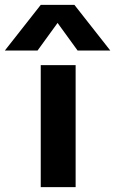

<svg xmlns="http://www.w3.org/2000/svg" viewBox="-120 -767 472 787"><path d="M47 -747H185L332 -560H198L116 -673L34 -560H-100ZM47 -500H190V0H47Z"/></svg>

Font: Overused Grotesk
Style: Bold
Weight: 700
Version: Version 0.003